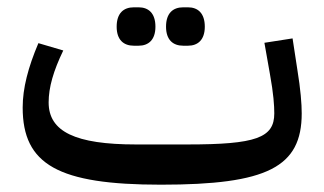

<svg xmlns="http://www.w3.org/2000/svg" viewBox="-20 -493 887 525"><path d="M481 -368H494C521 -368 540 -384 540 -420C540 -457 521 -473 494 -473H481C453 -473 434 -457 434 -420C434 -384 453 -368 481 -368ZM346 -368H359C386 -368 405 -384 405 -420C405 -457 386 -473 359 -473H346C318 -473 299 -457 299 -420C299 -384 318 -368 346 -368ZM420 12C711 12 805 -36 805 -183C805 -209 802 -248 793 -303L780 -388L703 -376L718 -291C728 -236 730 -204 730 -183C730 -116 680 -98 492 -98H352C186 -98 113 -133 113 -213C113 -254 126 -299 153 -355L85 -375C57 -309 42 -252 42 -199C42 -43 139 12 420 12Z"/></svg>

Font: IBM Plex Arabic Text
Style: Regular
Weight: 450
Designer: Mike Abbink, Paul van der Laan, Pieter van Rosmalen, Wael Morcos, Khajak Apelian
Foundry: Bold Monday
Version: Version 1.0